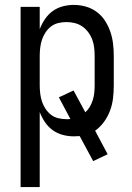

<svg xmlns="http://www.w3.org/2000/svg" viewBox="-20 -548 540 783"><path d="M64 215V-520H142V-429Q150 -450 163 -469.5Q176 -489 194.5 -502.5Q213 -516 235.5 -522Q258 -528 281 -528Q306 -528 330.5 -521Q355 -514 375 -499Q395 -484 408.5 -463Q422 -442 430 -418.5Q438 -395 441 -370Q444 -345 444 -320V-200Q444 -174 441 -148Q438 -122 429 -97.5Q420 -73 404.5 -51.5Q389 -30 368 -15L419 81L360 109L305 7Q299 7 293 7.5Q287 8 281 8Q258 8 235.5 2Q213 -4 194.5 -17.5Q176 -31 163 -50.5Q150 -70 142 -91V215ZM251 -62Q255 -62 259 -62Q263 -62 267 -63L220 -151L280 -179L328 -90Q339 -100 346.5 -113Q354 -126 358.5 -140.5Q363 -155 364.5 -170Q366 -185 366 -200V-320Q366 -337 364 -354Q362 -371 356 -387Q350 -403 339.5 -417Q329 -431 315 -440.5Q301 -450 284.5 -454Q268 -458 251 -458Q234 -458 217.5 -454Q201 -450 188 -440Q175 -430 165.5 -415.5Q156 -401 151 -385.5Q146 -370 144 -353.5Q142 -337 142 -320V-200Q142 -183 144 -166.5Q146 -150 151 -134.5Q156 -119 165.5 -104.5Q175 -90 188 -80Q201 -70 217.5 -66Q234 -62 251 -62Z"/></svg>

Font: Iosevka www.saffi
Style: Regular
Weight: 400
Monospace: yes
Designer: Belleve Invis
Foundry: Belleve Invis
Version: Version 22.0.2; ttfautohint (v1.8.3)